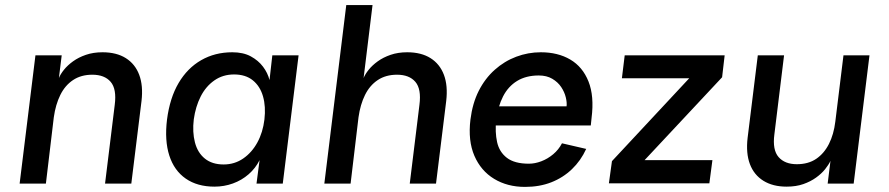

<svg xmlns="http://www.w3.org/2000/svg" viewBox="-20 -720 3487 753"><path d="M57 0 119 -503H222L211 -414Q217 -429 231 -446.5Q245 -464 266.5 -479.5Q288 -495 317 -505Q346 -515 382 -515Q437 -515 473.5 -492Q510 -469 526 -426.5Q542 -384 535 -324L495 0H392L430 -309Q438 -371 414 -399Q390 -427 342 -427Q298 -427 266.5 -406Q235 -385 216.5 -347.5Q198 -310 191 -260L160 0Z M821 12Q754 12 708.5 -19.5Q663 -51 644 -110Q625 -169 635 -251Q646 -336 680.5 -394.5Q715 -453 769 -484Q823 -515 891 -515Q934 -515 963.5 -499Q993 -483 1011.5 -458.5Q1030 -434 1037 -406L1048 -503H1151L1089 0H986L998 -92Q982 -60 955 -36.5Q928 -13 893.5 -0.5Q859 12 821 12ZM857 -75Q900 -75 934 -98.5Q968 -122 989.5 -161.5Q1011 -201 1017 -251Q1023 -302 1011.5 -342Q1000 -382 971.5 -405Q943 -428 898 -428Q854 -428 820.5 -404.5Q787 -381 767 -341.5Q747 -302 740 -252Q734 -202 744.5 -161.5Q755 -121 783.5 -98Q812 -75 857 -75Z M1252 0 1338 -700H1441L1406 -414Q1412 -429 1426 -446.5Q1440 -464 1461.5 -479.5Q1483 -495 1512 -505Q1541 -515 1577 -515Q1632 -515 1668.5 -492Q1705 -469 1721 -426.5Q1737 -384 1730 -324L1690 0H1587L1625 -309Q1633 -371 1609 -399Q1585 -427 1537 -427Q1493 -427 1461.5 -406Q1430 -385 1411.5 -347.5Q1393 -310 1386 -260L1355 0Z M2039 13Q1970 13 1918 -18.5Q1866 -50 1840.5 -109Q1815 -168 1825 -251Q1833 -315 1857.5 -363.5Q1882 -412 1920 -446Q1958 -480 2004.5 -497.5Q2051 -515 2101 -515Q2168 -515 2216.5 -486.5Q2265 -458 2288 -400.5Q2311 -343 2300 -257L2297 -228H1910L1919 -303H2202Q2204 -317 2199 -338Q2194 -359 2181 -378.5Q2168 -398 2146 -411Q2124 -424 2093 -424Q2043 -424 2008 -402.5Q1973 -381 1953 -342Q1933 -303 1926 -249Q1921 -202 1929.5 -163Q1938 -124 1968 -101Q1998 -78 2054 -78Q2078 -78 2103 -87.5Q2128 -97 2149.5 -115Q2171 -133 2184 -158L2279 -136Q2258 -90 2223 -56.5Q2188 -23 2142 -5Q2096 13 2039 13Z M2368 -1 2380 -88 2683 -413H2419L2430 -503H2822L2812 -417L2508 -92H2774L2762 -1Z M3390 -503 3328 0H3226L3237 -89Q3230 -74 3216 -56.5Q3202 -39 3180.5 -23.5Q3159 -8 3130.5 2Q3102 12 3065 12Q3011 12 2974 -11Q2937 -34 2921 -76.5Q2905 -119 2912 -179L2952 -503H3055L3017 -193Q3009 -132 3033.5 -104Q3058 -76 3105 -76Q3150 -76 3181 -97Q3212 -118 3231 -155.5Q3250 -193 3256 -243L3288 -503Z"/></svg>

Font: Inclusive Sans Medium
Style: Italic
Weight: 500
Italic angle: -7°
Designer: Olivia King
Foundry: Olivia King
Version: Version 2.004